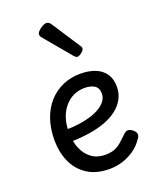

<svg xmlns="http://www.w3.org/2000/svg" viewBox="-157 -929 839 1037"><g transform="rotate(-20 263.0 -410.0)"><path d="M293 19Q214 19 163 -15Q112 -49 87.5 -105Q63 -161 63 -228Q63 -295 81.5 -348.5Q100 -402 134 -440Q168 -478 214.5 -498.5Q261 -519 316 -519Q365 -519 401.5 -504.5Q438 -490 458.5 -460.5Q479 -431 479 -386Q479 -348 462.5 -317Q446 -286 416 -262.5Q386 -239 345 -223.5Q304 -208 253 -200Q202 -192 145 -191V-261Q178 -261 212.5 -265.5Q247 -270 279 -279Q311 -288 336 -302.5Q361 -317 375.5 -336Q390 -355 390 -379Q390 -411 368.5 -425Q347 -439 311 -439Q278 -439 249.5 -426Q221 -413 198.5 -387.5Q176 -362 163.5 -326Q151 -290 151 -244Q151 -189 168.5 -148Q186 -107 218 -84Q250 -61 295 -61Q325 -61 346 -68.5Q367 -76 385.5 -91.5Q404 -107 426 -129Q441 -144 453.5 -144Q466 -144 480 -133Q494 -122 497 -109.5Q500 -97 490 -84Q465 -46 431 -23.5Q397 -1 361.5 9Q326 19 293 19ZM334 -610Q330 -610 325.5 -613Q321 -616 315 -623L192 -770Q185 -778 182.5 -782.5Q180 -787 180 -794Q180 -803 190.5 -813.5Q201 -824 214.5 -831.5Q228 -839 238 -839Q252 -839 262 -824L369 -660Q374 -653 374.5 -650Q375 -647 375 -644Q375 -634 360 -622Q345 -610 334 -610Z"/></g></svg>

Font: Playwrite US Modern
Style: Regular
Weight: 400
Designer: Veronika Burian, José Scaglione
Foundry: TypeTogether
Version: Version 1.002